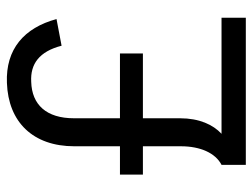

<svg xmlns="http://www.w3.org/2000/svg" viewBox="-110 -638 748 569"><g transform="rotate(-90 264.5 -354.0)"><path d="M60 -72V0H496V-72H152C179 -97 198 -138 198 -195V-305H390V-373H198V-509C198 -591 238 -634 306 -636C359 -639 396 -612 413 -546L492 -561C466 -657 403 -712 303 -708C187 -704 115 -631 115 -508V-373H31V-305H115V-192C115 -135 95 -90 60 -72Z"/></g></svg>

Font: Vanilla Cream Book
Style: Regular
Weight: 400
Designer: Jeremy Tribby, Jinavaṁso
Foundry: Tribby Type
Version: Version 1.422;Glyphs 3.1.2 (3151)